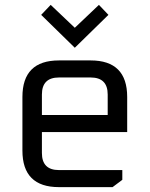

<svg xmlns="http://www.w3.org/2000/svg" viewBox="-20 -768 614 788"><path d="M72 -150V-370Q72 -520 222 -520H352Q502 -520 502 -370V-226H152V-140Q152 -70 222 -70H482V-30L442 0H222Q72 0 72 -150ZM152 -296H422V-380Q422 -450 352 -450H222Q152 -450 152 -380ZM149 -707 188 -748 287 -654 386 -748 425 -707 287 -572Z"/></svg>

Font: Oxanium
Style: Regular
Weight: 400
Designer: Severin Meyer
Version: Version 1.001